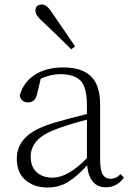

<svg xmlns="http://www.w3.org/2000/svg" viewBox="-20 -823 586 857"><path d="M315 -616 298 -603Q232 -669 174 -723Q138 -754 138 -775Q138 -802 167 -803Q190 -803 214 -764Q262 -694 315 -616ZM453 13Q415 13 394 -12.5Q373 -38 369 -85Q324 -36 284 -11Q244 14 191 14Q133 14 94 -19Q55 -52 55 -114Q55 -170 94 -209.5Q133 -249 225 -276Q297 -297 368 -314V-350Q368 -435 339 -463.5Q310 -492 250 -492Q207 -492 162 -472L145 -402Q137 -366 105 -366Q75 -366 68 -397Q85 -457 136 -489.5Q187 -522 263 -522Q345 -522 386 -482.5Q427 -443 427 -354V-113Q427 -61 439 -43Q451 -25 473 -25Q499 -25 518 -46L533 -30Q501 13 453 13ZM368 -117V-289Q299 -271 237 -249Q171 -225 144 -194Q117 -163 117 -125Q117 -78 144 -54Q171 -30 215 -30Q283 -30 368 -117Z"/></svg>

Font: Minh Nguyen ExtraLight
Style: Regular
Weight: 250
Designer: Ryoko NISHIZUKA 西塚涼子 (kana & ideographs); Frank Grießhammer (Latin, Greek & Cyrillic); Wenlong ZHANG 张文龙 (bopomofo); San
Foundry: Adobe
Version: Version 1.100;July 7, 2023;FontCreator 14.0.0.2814 64-bit